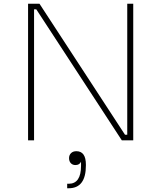

<svg xmlns="http://www.w3.org/2000/svg" viewBox="-20 -750 862 1026"><path d="M130 0V-730H191L648 -30H660V-730H692V0H631L174 -700H162V0ZM339 256V232H347Q413 232 413 136V114Q405 132 383 132Q368 132 358.5 122Q349 112 349 95Q349 79 359.5 68.5Q370 58 388 58Q439 58 439 130V134Q439 256 347 256Z"/></svg>

Font: Sora Thin
Style: Regular
Weight: 32
Designer: Jonathan Barnbrook, Julián Moncada
Foundry: Barnbrook Fonts
Version: Version 2.000